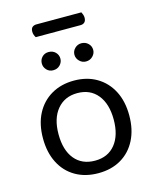

<svg xmlns="http://www.w3.org/2000/svg" viewBox="-120 -883 794 978"><g transform="rotate(-15 276.5 -394.0)"><path d="M383 -739H147Q143 -745 140 -753Q137 -761 137 -770Q137 -787 145.5 -794Q154 -801 167 -801H404Q407 -796 410 -787.5Q413 -779 413 -771Q413 -755 405 -747Q397 -739 383 -739ZM504 -231Q504 -157 476 -102Q448 -47 397 -17Q346 13 277 13Q208 13 156.5 -17Q105 -47 77 -102Q49 -157 49 -231Q49 -306 77.5 -360.5Q106 -415 157.5 -445Q209 -475 277 -475Q345 -475 396 -445Q447 -415 475.5 -360.5Q504 -306 504 -231ZM277 -409Q210 -409 170.5 -361.5Q131 -314 131 -231Q131 -147 169.5 -100Q208 -53 277 -53Q345 -53 383.5 -100.5Q422 -148 422 -231Q422 -314 383.5 -361.5Q345 -409 277 -409ZM240 -601Q240 -582 226 -567.5Q212 -553 190 -553Q169 -553 155.5 -567.5Q142 -582 142 -601Q142 -621 155.5 -635Q169 -649 190 -649Q212 -649 226 -635Q240 -621 240 -601ZM413 -601Q413 -582 398.5 -567.5Q384 -553 363 -553Q343 -553 328.5 -567.5Q314 -582 314 -601Q314 -621 328.5 -635Q343 -649 363 -649Q384 -649 398.5 -635Q413 -621 413 -601Z"/></g></svg>

Font: Baloo Tamma 2
Style: Regular
Weight: 400
Designer: Divya Kowshik, Shuchita Grover and Ek Type
Foundry: Ek Type
Version: Version 1.700